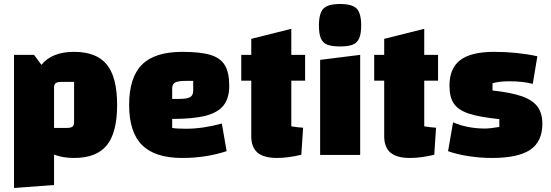

<svg xmlns="http://www.w3.org/2000/svg" viewBox="-20 -774 2754 959"><path d="M565 -250Q565 -112 513.5 -48.5Q462 15 350 15Q293 15 250 -2V150L50 165V-500H150L187 -450Q239 -515 350 -515Q462 -515 513.5 -451.5Q565 -388 565 -250ZM350 -365H289Q267 -365 258.5 -359Q250 -353 250 -337V-135H311Q333 -135 341.5 -141Q350 -147 350 -163Z M1088 -157 1112 -19Q1009 15 890 15Q754 15 689.5 -49.5Q625 -114 625 -250Q625 -387 689 -451Q753 -515 890 -515Q982 -515 1032 -499.5Q1082 -484 1103.5 -447.5Q1125 -411 1125 -345Q1125 -284 1097 -248Q1069 -212 1007.5 -196Q946 -180 840 -180V-135Q861 -131 910 -131Q993 -131 1088 -157ZM840 -332V-280H876Q915 -280 930 -289Q945 -298 945 -322V-370H909Q870 -370 855 -362Q840 -354 840 -332Z M1435 -371V-143Q1464 -138 1494 -136L1485 -1Q1418 15 1364 15Q1298 15 1266.5 -11.5Q1235 -38 1235 -94V-371H1185V-500H1235V-580L1435 -630V-500H1504V-371Z M1779 -500V0H1579V-475ZM1573 -647Q1573 -708 1595.5 -731Q1618 -754 1679 -754Q1739 -754 1761.5 -731Q1784 -708 1784 -647Q1784 -606 1774.5 -583.5Q1765 -561 1743 -551.5Q1721 -542 1679 -542Q1637 -542 1614.5 -551Q1592 -560 1582.5 -582.5Q1573 -605 1573 -647Z M2099 -371V-143Q2128 -138 2158 -136L2149 -1Q2082 15 2028 15Q1962 15 1930.5 -11.5Q1899 -38 1899 -94V-371H1849V-500H1899V-580L2099 -630V-500H2168V-371Z M2448 -515Q2563 -515 2664 -493L2641 -355Q2593 -368 2524 -368Q2472 -368 2440 -358V-322Q2533 -312 2587 -293Q2641 -274 2665 -241Q2689 -208 2689 -156Q2689 -67 2628.5 -26Q2568 15 2437 15Q2379 15 2320.5 6Q2262 -3 2218 -19L2243 -163Q2314 -132 2403 -132Q2428 -132 2474 -140V-179Q2375 -189 2322 -206.5Q2269 -224 2247 -256.5Q2225 -289 2225 -346Q2225 -433 2279 -474Q2333 -515 2448 -515Z"/></svg>

Font: Changa ExtraBold
Style: Regular
Weight: 800
Designer: Eduardo Rodriguez Tunni
Foundry: Eduardo Rodriguez Tunni
Version: Version 2.002; ttfautohint (v1.5) -l 8 -r 50 -G 220 -x 14 -H